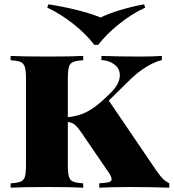

<svg xmlns="http://www.w3.org/2000/svg" viewBox="-20 -866 801 886"><path d="M761 -20V0Q677 -3 581 -3Q507 -3 438 0V-20Q470 -22 482.5 -25.5Q495 -29 495 -39Q495 -49 485 -65L355 -255Q340 -277 327 -289Q314 -301 293 -303V-106Q293 -68 298 -51Q303 -34 317.5 -28Q332 -22 364 -20V0Q309 -3 202 -3Q86 -3 29 0V-20Q61 -22 75.5 -28Q90 -34 95 -51Q100 -68 100 -106V-502Q100 -540 94.5 -557Q89 -574 75 -580Q61 -586 29 -588V-608Q86 -605 202 -605Q308 -605 364 -608V-588Q332 -586 317.5 -580Q303 -574 298 -557Q293 -540 293 -502V-325Q342 -330 381 -350Q420 -370 463 -411L486 -433Q533 -477 533 -519Q533 -549 508.5 -568Q484 -587 448 -589V-608Q532 -605 626 -605Q687 -605 727 -608V-589Q692 -580 654.5 -557Q617 -534 582 -500L482 -402L700 -81Q719 -54 730 -42.5Q741 -31 761 -20ZM650 -831Q586 -801 528.5 -754.5Q471 -708 433 -659H415Q379 -707 321 -753.5Q263 -800 198 -831L203 -846Q271 -836 338 -819Q405 -802 444 -785Q477 -802 533 -819Q589 -836 645 -846Z"/></svg>

Font: Playfair Display SC Black
Style: Regular
Weight: 900
Designer: Claus Eggers Sørensen
Foundry: Claus Eggers Sørensen
Version: Version 1.200; ttfautohint (v1.6)